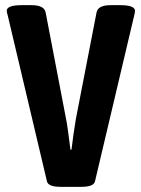

<svg xmlns="http://www.w3.org/2000/svg" viewBox="-20 -722 548 744"><path d="M162 -19 10 -662Q6 -676 6 -680Q6 -702 64 -702H102Q152 -702 157 -673L236 -261Q241 -239 253 -142H257Q264 -201 274 -261L354 -673Q359 -702 409 -702H446Q503 -702 503 -680Q503 -673 500 -662L348 -19Q343 2 295 2H215Q167 2 162 -19Z"/></svg>

Font: Asap Condensed
Style: Bold
Weight: 700
Designer: Pablo Cosgaya
Foundry: Omnibus-Type
Version: Version 1.010; ttfautohint (v1.8)